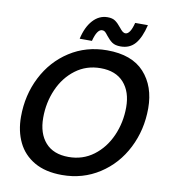

<svg xmlns="http://www.w3.org/2000/svg" viewBox="-102 -1059 1022 1158"><g transform="rotate(10 408.5 -479.5)"><path d="M52 -290Q52 -423 108.5 -534Q165 -645 266 -710Q367 -775 495 -775Q647 -775 723 -691.5Q799 -608 799 -473Q799 -341 742.5 -229.5Q686 -118 584.5 -52.5Q483 13 356 13Q254 13 186 -26.5Q118 -66 85 -134.5Q52 -203 52 -290ZM667 -456Q667 -551 617.5 -606.5Q568 -662 475 -662Q388 -662 322 -612.5Q256 -563 220.5 -482Q185 -401 185 -308Q185 -212 234 -156.5Q283 -101 376 -101Q463 -101 529 -150.5Q595 -200 631 -281.5Q667 -363 667 -456ZM481 -861Q469 -877 462 -883Q455 -889 444 -889Q413 -889 394 -815H319Q335 -888 373 -930Q411 -972 463 -972Q493 -972 510.5 -959.5Q528 -947 547 -923Q558 -909 566.5 -902Q575 -895 585 -895Q599 -895 611 -913Q623 -931 632 -967H710Q691 -888 658 -850Q625 -812 570 -812Q536 -812 517.5 -825Q499 -838 481 -861Z"/></g></svg>

Font: Open Sauce One SemiBold Italic
Style: Regular
Weight: 600
Italic angle: -10°
Designer: Alfredo Marco Pradil
Foundry: Creative Sauce Fz LLC
Version: Version 1.477